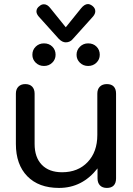

<svg xmlns="http://www.w3.org/2000/svg" viewBox="-20 -913 652 943"><path d="M58 -206V-453Q58 -475 70.5 -487.5Q83 -500 104 -500Q126 -500 138 -487.5Q150 -475 150 -453V-206Q150 -140 185.5 -103.5Q221 -67 285 -67Q363 -67 410.5 -117Q458 -167 458 -250V-453Q458 -475 470.5 -487.5Q483 -500 505 -500Q527 -500 538.5 -488Q550 -476 550 -453V-37Q550 -14 538.5 -2Q527 10 505 10Q483 10 471 -2.5Q459 -15 459 -37V-86Q384 10 270 10Q170 10 114 -47.5Q58 -105 58 -206ZM269 -722 170 -832Q159 -845 159 -857Q159 -873 175 -884Q184 -892 196 -892Q213 -892 228 -872L303 -779L378 -872Q395 -893 412 -893Q422 -893 434 -884Q448 -873 448 -858Q448 -845 437 -832L339 -723Q325 -705 303 -705Q286 -705 269 -722ZM139 -644Q139 -668 155.5 -684Q172 -700 196 -700Q221 -700 237 -684Q253 -668 253 -644Q253 -621 236.5 -605Q220 -589 196 -589Q172 -589 155.5 -605Q139 -621 139 -644ZM356 -644Q356 -667 372.5 -683.5Q389 -700 413 -700Q438 -700 454 -684Q470 -668 470 -644Q470 -621 453.5 -605Q437 -589 413 -589Q389 -589 372.5 -605Q356 -621 356 -644Z"/></svg>

Font: Kodchasan Medium
Style: Regular
Weight: 500
Designer: Katatrad Aksorn Co.,Ltd.
Foundry: Cadson Demak Co.,Ltd.
Version: Version 1.000; ttfautohint (v1.6)